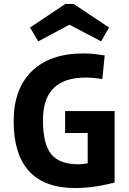

<svg xmlns="http://www.w3.org/2000/svg" viewBox="-20 -935 654 970"><path d="M509 -655 497 -536Q469 -540 450.5 -541.5Q432 -543 413 -543Q304 -543 250.5 -489.5Q197 -436 197 -328Q197 -208 238.5 -156.5Q280 -105 377 -105Q386 -105 396.5 -106Q407 -107 423 -110V-263H309V-374H559V-13Q506 1 456 8Q406 15 360 15Q205 15 127 -70Q49 -155 49 -323Q49 -486 141 -575.5Q233 -665 401 -665Q426 -665 448 -663Q470 -661 509 -655ZM173 -726 132 -796 310 -915H352L531 -796L491 -726L331 -810Z"/></svg>

Font: Intel One Mono
Style: Bold
Weight: 700
Monospace: yes
Designer: Fred Shallcrass
Foundry: Frere-Jones Type LLC
Version: Version 1.400;hotconv 1.1.0;makeotfexe 2.6.0;FJTRelease1.4